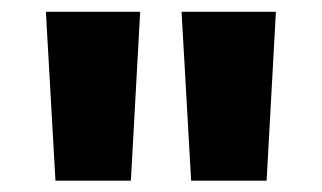

<svg xmlns="http://www.w3.org/2000/svg" viewBox="-20 -748 559 333"><path d="M76.2 -434.6H207L223.1 -727.5H59.6ZM311.5 -434.6H442.4L458.5 -727.5H294.9Z"/></svg>

Font: Raveo Display Display ExtraBold
Style: Regular
Weight: 800
Designer: Jakub Foglar, Rasmus Andersson (Inter)
Foundry: Jakubfoglar.com
Version: Version 1.100;Glyphs 3.2.3 (3260)